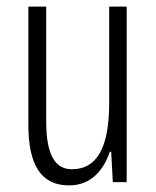

<svg xmlns="http://www.w3.org/2000/svg" viewBox="-20 -645 472 582"><path d="M364 -625H311V-333C311 -196 273 -132 198 -132C146 -132 120 -177 120 -278V-625H66V-266C66 -149 102 -83 189 -83C257 -83 294 -130 313 -185H317L322 -93H364Z"/></svg>

Font: Noto Sans Kannada UI ExtraCondensed Light
Style: Regular
Weight: 300
Width: 2
Designer: Jelle Bosma - Monotype Design Team
Foundry: Monotype Imaging Inc.
Version: Version 2.005